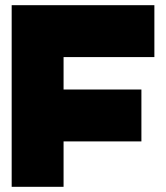

<svg xmlns="http://www.w3.org/2000/svg" viewBox="-20 -720 640 740"><path d="M25 0H225V-700H25ZM100 -500H575V-700H100ZM100 -175H525V-375H100Z"/></svg>

Font: Millimetre
Style: Extrablack
Weight: 900
Designer: Jérémy Landes
Version: Version 1.0